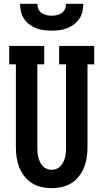

<svg xmlns="http://www.w3.org/2000/svg" viewBox="-20 -975 540 1003"><path d="M250 8Q223 8 196.5 2Q170 -4 147.5 -18Q125 -32 108 -53.5Q91 -75 81 -100Q71 -125 67 -151.5Q63 -178 63 -205V-639H28V-735H211V-639H175V-205Q175 -192 176 -179Q177 -166 180 -153.5Q183 -141 189 -129Q195 -117 203.5 -107.5Q212 -98 224.5 -93Q237 -88 250 -88Q263 -88 275.5 -93Q288 -98 296.5 -107.5Q305 -117 311 -129Q317 -141 320 -153.5Q323 -166 324 -179Q325 -192 325 -205V-639H289V-735H472V-639H437V-205Q437 -178 433 -151.5Q429 -125 419 -100Q409 -75 392 -53.5Q375 -32 352.5 -18Q330 -4 303.5 2Q277 8 250 8ZM250 -815Q230 -815 209.5 -817.5Q189 -820 169.5 -827.5Q150 -835 133.5 -847.5Q117 -860 105.5 -877Q94 -894 89.5 -914.5Q85 -935 85 -955H175Q175 -941 180.5 -928Q186 -915 197.5 -907Q209 -899 222.5 -896Q236 -893 250 -893Q264 -893 277.5 -896Q291 -899 302.5 -907Q314 -915 319.5 -928Q325 -941 325 -955H415Q415 -935 410.5 -914.5Q406 -894 394.5 -877Q383 -860 366.5 -847.5Q350 -835 330.5 -827.5Q311 -820 290.5 -817.5Q270 -815 250 -815Z"/></svg>

Font: Iosevka Gothic
Style: Bold
Weight: 700
Monospace: yes
Designer: Belleve Invis
Foundry: Belleve Invis
Version: Version 15.5.1; ttfautohint (v1.8.4)